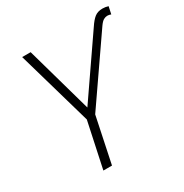

<svg xmlns="http://www.w3.org/2000/svg" viewBox="-167 -855 945 987"><g transform="rotate(-30 305.0 -362.0)"><path d="M164.6 0 222.2 -270 94.7 -713.9H145L255.4 -321.8L491.2 -664.1Q511.7 -695.3 530 -709.5Q548.3 -723.6 576.2 -723.6Q593.8 -723.6 610.4 -718.3L601.1 -674.8Q589.8 -679.2 579.1 -679.2Q569.3 -679.2 558.1 -673.3Q546.9 -667.5 532.7 -647.5L272.5 -271L215.8 0Z"/></g></svg>

Font: Open Sans Light
Style: Italic
Weight: 300
Italic angle: -12°
Designer: Monotype Design Team
Foundry: Monotype Imaging Inc.
Version: Version 3.003; ttfautohint (v1.8.4)